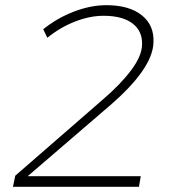

<svg xmlns="http://www.w3.org/2000/svg" viewBox="-20 -722 686 742"><path d="M401 -311 87 -41H524L517 0H30L39 -43L377 -337Q447 -397 487.5 -451.5Q528 -506 529 -549Q531 -602 492 -631.5Q453 -661 380 -661Q327 -661 269.5 -638.5Q212 -616 163 -576L147 -609Q202 -653 266.5 -677.5Q331 -702 391 -702Q479 -702 528 -663Q577 -624 573 -556Q569 -455 401 -311Z"/></svg>

Font: Gontserrat ExtraLight
Style: Italic
Weight: 275
Italic angle: -11.3°
Designer: Julieta Ulanovsky
Foundry: Julieta Ulanovsky
Version: Version 6.001